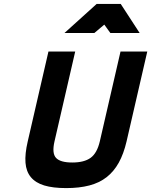

<svg xmlns="http://www.w3.org/2000/svg" viewBox="-20 -954 774 983"><path d="M259 -230Q245 -169 267 -145.5Q289 -122 350 -122Q411 -122 444 -146Q477 -170 491 -230L597 -690H734L628 -230Q613 -166 588 -121Q563 -76 526 -47Q489 -18 437.5 -4.5Q386 9 319 9Q251 9 206.5 -4.5Q162 -18 138 -47Q114 -76 110.5 -121Q107 -166 122 -230L228 -690H365ZM475 -934H598L695 -785H545L514 -828L463 -785H310Z"/></svg>

Font: Panefresco 999wt
Style: Italic
Weight: 900
Version: Version 1.001